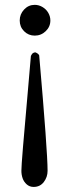

<svg xmlns="http://www.w3.org/2000/svg" viewBox="-20 -507 283 780"><path d="M60.1 -423.8Q60.1 -449.2 77.9 -468.3Q95.7 -487.3 121.1 -487.3Q137.7 -487.3 152.6 -478.5Q167.5 -469.7 176 -455.1Q184.6 -440.4 184.6 -423.8Q184.6 -398.4 165.8 -380.4Q147 -362.3 121.1 -362.3Q95.7 -362.3 77.9 -380.1Q60.1 -397.9 60.1 -423.8ZM66.9 187Q66.9 177.7 68.4 154.8Q69.8 131.8 73.5 88.9Q77.1 45.9 81.3 -0.7Q85.4 -47.4 92.3 -127Q99.1 -206.5 105.5 -279.8Q107.9 -284.7 109.9 -287.4Q111.8 -290 115.2 -292Q118.7 -293.9 123.5 -294.4Q135.7 -289.6 139.2 -282.2Q173.3 108.9 173.3 187Q173.3 212.4 158 232.4Q142.6 252.4 116.7 252.4Q100.1 252.4 88.4 241.9Q76.7 231.4 71.8 217Q66.9 202.6 66.9 187Z"/></svg>

Font: Crimson
Style: Regular
Weight: 400
Version: Version 0.8